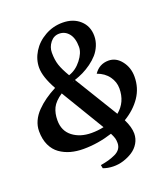

<svg xmlns="http://www.w3.org/2000/svg" viewBox="-138 -693 827 947"><g transform="rotate(-20 276.0 -220.0)"><path d="M372.6 -301.3Q400.4 -342.3 448.7 -342.3Q488.3 -342.3 515.6 -307.1Q543 -272 543 -224.6Q543 -165 511 -117.9Q479 -70.8 424.3 -38.1Q445.8 5.4 445.8 38.6Q445.8 65.9 432.1 88.9Q418.5 111.8 396.2 126.2Q374 140.6 347.4 148.9Q320.8 157.2 292.7 156.5Q264.6 155.8 241.2 147L237.8 129.4Q263.2 125 280.5 120.1Q297.9 115.2 315.9 106.9Q334 98.6 343.3 85.4Q352.5 72.3 352.5 54.7Q352.5 40 349.4 29.3Q346.2 18.6 337.4 1Q261.7 25.4 185.5 25.4Q149.4 25.4 118.9 17.1Q88.4 8.8 63 -9Q37.6 -26.9 22.9 -58.1Q8.3 -89.4 8.3 -131.8Q8.3 -159.2 20 -184.8Q31.7 -210.4 53 -232.2Q74.2 -253.9 99.4 -271.7Q124.5 -289.6 155.8 -305.7Q115.7 -377.4 115.7 -425.8Q115.7 -469.2 139.9 -508.3Q164.1 -547.4 206.8 -571.5Q249.5 -595.7 299.3 -595.7Q355 -595.7 390.1 -564Q425.3 -532.2 425.3 -481Q425.3 -455.1 415.3 -430.9Q405.3 -406.7 389.2 -388.4Q373 -370.1 351.1 -354.2Q329.1 -338.4 307.1 -327.6Q285.2 -316.9 261.2 -309.1L400.9 -80.6Q453.1 -123 453.1 -195.3Q453.1 -229.5 432.1 -258.5Q411.1 -287.6 372.6 -301.3ZM177.2 -269Q138.7 -243.2 125.2 -215.6Q111.8 -188 111.8 -150.9Q111.8 -95.7 151.1 -65.4Q190.4 -35.2 250 -35.2Q283.2 -35.2 314 -42ZM242.2 -340.8Q280.3 -353 308.1 -388.7Q335.9 -424.3 335.9 -455.6Q335.9 -501 316.2 -525.6Q296.4 -550.3 265.6 -550.3Q237.3 -550.3 218.8 -526.9Q200.2 -503.4 200.2 -474.1Q200.2 -436 209.5 -408.2Q218.8 -380.4 242.2 -340.8ZM253.9 -306.6Q253.4 -306.6 252.4 -306.2Q254.4 -303.2 254.4 -304.2Q254.4 -305.2 253.9 -306.6Z"/></g></svg>

Font: Neuton Cursive
Style: Regular
Weight: 500
Designer: Brian M Zick
Version: Version 1.43